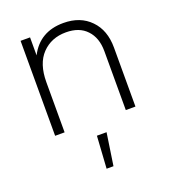

<svg xmlns="http://www.w3.org/2000/svg" viewBox="-137 -610 838 950"><g transform="rotate(-20 282.0 -135.5)"><path d="M305.7 -510.7Q394.5 -510.7 447.3 -456.1Q500 -402.3 500 -310.5Q500 -207 500 0Q487.3 0 449.2 0Q449.2 -78.1 449.2 -310.5Q449.2 -380.9 410.2 -421.9Q372.1 -462.9 301.8 -462.9Q224.6 -462.9 175.8 -412.1Q127 -361.3 127 -263.7Q127 -175.8 127 0Q114.3 0 77.1 0Q77.1 -125 77.1 -500Q89.8 -500 127 -500Q127 -476.6 127 -405.3Q180.7 -510.7 305.7 -510.7ZM260.7 240.2Q263.7 197.3 271.5 70.3Q284.2 70.3 322.3 70.3Q315.4 112.3 296.9 240.2Q288.1 240.2 260.7 240.2Z"/></g></svg>

Font: LeFont
Style: ExtraLight
Weight: 200
Designer: Leryon MEDIA
Version: Version 1.0